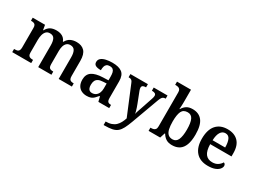

<svg xmlns="http://www.w3.org/2000/svg" viewBox="-54 -1547 3413 2567"><g transform="rotate(30 1652.5 -263.5)"><path d="M23 0V-49H33Q56 -49 72 -53.5Q88 -58 97.5 -73.5Q107 -89 107 -119V-423Q107 -452 97.5 -466Q88 -480 71.5 -484.5Q55 -489 33 -489H30V-536H220L233 -461H238Q264 -508 301 -528Q338 -548 394 -548Q428 -548 456.5 -539Q485 -530 506 -511.5Q527 -493 539 -461H546Q571 -508 611 -528Q651 -548 704 -548Q783 -548 826.5 -502Q870 -456 870 -354V-120Q870 -89 878.5 -74Q887 -59 903 -54Q919 -49 941 -49H944V0H740V-335Q740 -400 720 -435.5Q700 -471 651 -471Q616 -471 594.5 -451Q573 -431 563.5 -398Q554 -365 554 -325V-120Q554 -89 562.5 -74Q571 -59 587 -54Q603 -49 625 -49H628V0H424V-335Q424 -400 405 -435.5Q386 -471 336 -471Q299 -471 277.5 -449Q256 -427 246.5 -391Q237 -355 237 -313V-115Q237 -86 247 -72Q257 -58 273.5 -53.5Q290 -49 312 -49H316V0Z M1174 10Q1130 10 1094.5 -7.5Q1059 -25 1038.5 -61Q1018 -97 1018 -152Q1018 -233 1074 -271.5Q1130 -310 1243 -314L1326 -317V-374Q1326 -410 1320 -436Q1314 -462 1297 -476.5Q1280 -491 1247 -491Q1217 -491 1200 -477.5Q1183 -464 1176.5 -440Q1170 -416 1170 -383Q1115 -383 1087.5 -398Q1060 -413 1060 -448Q1060 -484 1086.5 -506Q1113 -528 1158 -538Q1203 -548 1256 -548Q1356 -548 1406 -509.5Q1456 -471 1456 -377V-120Q1456 -92 1462 -77Q1468 -62 1481.5 -55.5Q1495 -49 1517 -49H1520V0H1353L1334 -75H1326Q1304 -48 1284.5 -29Q1265 -10 1239.5 0Q1214 10 1174 10ZM1217 -59Q1250 -59 1274.5 -75Q1299 -91 1312.5 -121Q1326 -151 1326 -191V-268L1274 -265Q1227 -263 1200.5 -249Q1174 -235 1162.5 -210Q1151 -185 1151 -148Q1151 -118 1158.5 -98.5Q1166 -79 1180.5 -69Q1195 -59 1217 -59Z M1568 179Q1620 179 1657 166Q1694 153 1719 129Q1744 105 1761.5 72.5Q1779 40 1791 2L1609 -437Q1601 -458 1592 -468.5Q1583 -479 1571.5 -483Q1560 -487 1542 -487H1538V-536H1808V-487H1805Q1774 -487 1759.5 -477Q1745 -467 1745 -445Q1745 -436 1747.5 -426Q1750 -416 1754 -405L1820 -235Q1829 -213 1836.5 -189Q1844 -165 1850.5 -143Q1857 -121 1859 -106Q1864 -133 1873 -158.5Q1882 -184 1890 -207L1954 -397Q1958 -408 1961 -421.5Q1964 -435 1964 -444Q1964 -467 1948.5 -477Q1933 -487 1902 -487H1898V-536H2111V-487H2107Q2089 -487 2075.5 -480.5Q2062 -474 2052 -457.5Q2042 -441 2031 -412L1880 1Q1854 72 1830.5 117Q1807 162 1776.5 187.5Q1746 213 1699.5 223Q1653 233 1582 233H1568Z M2492 10Q2434 10 2397.5 -14.5Q2361 -39 2339 -78H2332L2307 0H2128V-49H2136Q2156 -49 2174 -54Q2192 -59 2203 -74Q2214 -89 2214 -120V-644Q2214 -673 2203 -687.5Q2192 -702 2174 -706.5Q2156 -711 2135 -711H2128V-760H2344V-584Q2344 -567 2343.5 -542.5Q2343 -518 2341.5 -495Q2340 -472 2339 -460H2344Q2366 -499 2402 -523Q2438 -547 2495 -547Q2593 -547 2645 -480.5Q2697 -414 2697 -270Q2697 -173 2673.5 -111Q2650 -49 2604.5 -19.5Q2559 10 2492 10ZM2460 -61Q2516 -61 2540 -115Q2564 -169 2564 -271Q2564 -374 2540 -425.5Q2516 -477 2459 -477Q2393 -477 2368.5 -426Q2344 -375 2344 -270Q2344 -203 2354.5 -156Q2365 -109 2390.5 -85Q2416 -61 2460 -61Z M3046 10Q2925 10 2861 -62Q2797 -134 2797 -265Q2797 -405 2859.5 -476.5Q2922 -548 3035 -548Q3140 -548 3199.5 -487.5Q3259 -427 3259 -308V-258H2930Q2932 -155 2968 -108Q3004 -61 3073 -61Q3124 -61 3158.5 -84Q3193 -107 3210 -138Q3222 -135 3230 -124.5Q3238 -114 3238 -98Q3238 -75 3218 -49.5Q3198 -24 3155.5 -7Q3113 10 3046 10ZM3126 -319Q3126 -396 3105.5 -441.5Q3085 -487 3036 -487Q2989 -487 2962 -444Q2935 -401 2932 -319Z"/></g></svg>

Font: Noto Serif Hebrew SemiBold
Style: Regular
Weight: 600
Version: Version 2.003